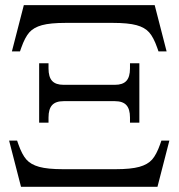

<svg xmlns="http://www.w3.org/2000/svg" viewBox="-20 -720 688 740"><path d="M225.1 -330.1Q194.8 -330.1 180.9 -314.9Q167 -299.8 167 -267.1V-247.1H130.9V-476.1H167V-456.1Q167 -423.3 180.9 -408.2Q194.8 -393.1 225.1 -393.1H422.9Q453.1 -393.1 467 -408.2Q481 -423.3 481 -456.1V-476.1H517.1V-247.1H481V-267.1Q481 -299.8 467 -314.9Q453.1 -330.1 422.9 -330.1ZM15.1 -178.2 61 0H586.9L632.8 -178.2H602.1L597.2 -164.1Q583 -124 566.2 -105Q549.3 -85.9 516.8 -76.9Q484.4 -67.9 424.8 -67.9H223.1Q163.6 -67.9 131.1 -76.9Q98.6 -85.9 81.8 -105Q64.9 -124 50.8 -164.1L45.9 -178.2ZM25.9 -522 71.8 -700.2H576.2L622.1 -522H590.8L585.9 -536.1Q571.8 -576.2 554.9 -595.2Q538.1 -614.3 506.1 -623Q474.1 -631.8 414.1 -631.8H233.9Q173.8 -631.8 141.8 -623Q109.9 -614.3 93 -595.2Q76.2 -576.2 62 -536.1L57.1 -522Z"/></svg>

Font: LT Superior Serif
Style: Regular
Weight: 400
Designer: Daniel Lyons
Foundry: LyonsType
Version: Version 2.120;FEAKit 1.0